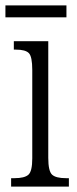

<svg xmlns="http://www.w3.org/2000/svg" viewBox="-22 -688 283 708"><path d="M19 0V-31H32Q68 -31 82.5 -43.5Q97 -56 97 -104V-430Q97 -479 84.5 -492Q72 -505 37 -505H29V-536H156V-106Q156 -57 170 -44Q184 -31 221 -31H232V0ZM-2 -624V-668H223V-624Z"/></svg>

Font: Noto Serif ExtraCondensed Light
Style: Regular
Weight: 300
Width: 2
Designer: Monotype Design Team
Foundry: Monotype Imaging Inc.
Version: Version 2.014; ttfautohint (v1.8.4.7-5d5b)